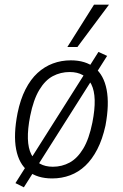

<svg xmlns="http://www.w3.org/2000/svg" viewBox="-20 -755 524 821"><path d="M203 8Q140 8 100.5 -23Q61 -54 49 -116.5Q37 -179 55 -271Q67 -330 89 -373Q111 -416 140.5 -443Q170 -470 206 -483.5Q242 -497 283 -497Q346 -497 385 -465.5Q424 -434 436 -371.5Q448 -309 431 -218Q418 -159 396 -116.5Q374 -74 345 -46.5Q316 -19 280 -5.5Q244 8 203 8ZM206 -42Q245 -42 278 -60Q311 -78 336 -119.5Q361 -161 375 -231Q397 -342 370.5 -394.5Q344 -447 278 -447Q239 -447 206 -429.5Q173 -412 148 -370.5Q123 -329 109 -259Q87 -147 114 -94.5Q141 -42 206 -42ZM82 46 46 28 401 -533 438 -516ZM268 -554 382 -735H446L311 -554Z"/></svg>

Font: Nunito Sans 10pt Condensed Light
Style: Italic
Weight: 300
Width: 3
Italic angle: -9°
Designer: Vernon Adams
Foundry: Vernon Adams
Version: Version 3.101;gftools[0.9.27]